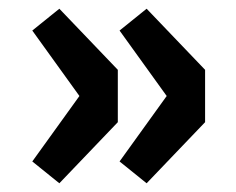

<svg xmlns="http://www.w3.org/2000/svg" viewBox="-20 -472 540 440"><path d="M116 -52 54 -102 162 -252 54 -402 116 -452 250 -312V-192ZM316 -52 254 -102 362 -252 254 -402 316 -452 450 -312V-192Z"/></svg>

Font: Mada Black
Style: Regular
Weight: 900
Designer: Khaled Hosny
Version: Version 1.5